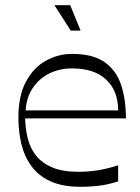

<svg xmlns="http://www.w3.org/2000/svg" viewBox="-20 -706 541 741"><path d="M292 15Q222 15 175.5 -6Q129 -27 101.5 -64.5Q74 -102 62.5 -150Q51 -198 51 -252Q51 -337 80.5 -391.5Q110 -446 157.5 -472Q205 -498 258 -498Q339 -498 384 -466Q429 -434 447.5 -378Q466 -322 466 -249H77Q78 -208 87.5 -170.5Q97 -133 120 -104.5Q143 -76 182.5 -59.5Q222 -43 282 -43Q323 -43 359 -49Q395 -55 436 -68V-6Q395 7 361 11Q327 15 292 15ZM436 -280Q436 -355 390 -398.5Q344 -442 258 -442Q210 -442 170.5 -422.5Q131 -403 106.5 -366.5Q82 -330 79 -280ZM253 -588 190 -686H251L291 -588Z"/></svg>

Font: Ojuju ExtraLight
Style: Regular
Weight: 400
Version: Version 1.000